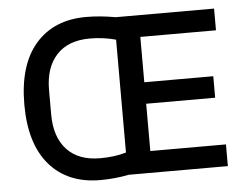

<svg xmlns="http://www.w3.org/2000/svg" viewBox="-53 -811 1143 890"><g transform="rotate(-5 518.5 -366.5)"><path d="M512 0Q445 13 379 13Q228 13 143 -85Q58 -183 58 -366Q58 -550 143 -648Q228 -746 379 -746Q443 -746 515 -733H973V-632H621V-421H942V-321H621V-101H973V0ZM508 -104V-629Q450 -645 387 -645Q286 -645 232 -586.5Q178 -528 178 -424V-309Q178 -205 232 -146.5Q286 -88 387 -88Q456 -88 508 -104Z"/></g></svg>

Font: IBM Plex Sans JP Medm
Style: Regular
Weight: 500
Designer: Mike Abbink; Paul van der Laan; Pieter van Rosmalen; Wujin Sim; Yejin Wi; Jinhee Kim; Boomi Park; Yona Kim; Kichan Ma
Foundry: Sandoll Inc.
Version: Version 1.002